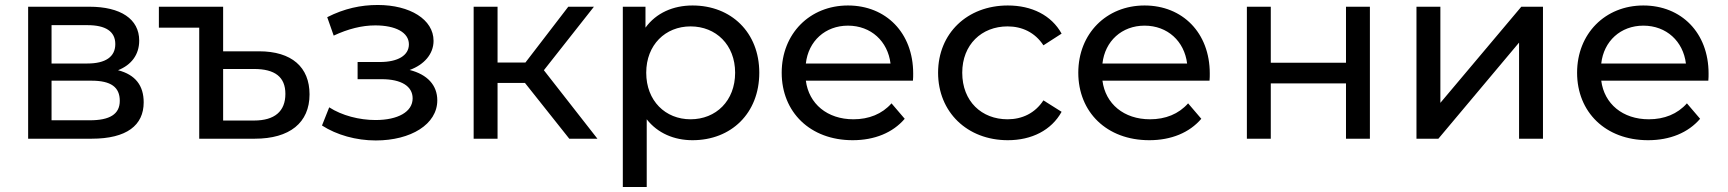

<svg xmlns="http://www.w3.org/2000/svg" viewBox="-20 -557 6937 771"><path d="M454 -275C507 -296 539 -337 539 -394C539 -481 464 -530 339 -530H93V0H348C489 0 557 -54 557 -146C557 -213 524 -257 454 -275ZM187 -456H331C404 -456 443 -431 443 -380C443 -329 404 -302 331 -302H187ZM341 -74H187V-233H347C426 -233 461 -207 461 -152C461 -98 420 -74 341 -74Z M1020 -351H876V-530H618V-446H780V0H1003C1143 0 1223 -64 1223 -178C1223 -287 1152 -351 1020 -351ZM1000 -73H876V-280H1000C1084 -280 1126 -248 1126 -180C1126 -110 1083 -73 1000 -73Z M1625 -276C1683 -297 1721 -340 1721 -393C1721 -479 1626 -537 1497 -537C1429 -537 1363 -523 1294 -488L1320 -414C1378 -441 1433 -455 1487 -455C1568 -455 1622 -427 1622 -379C1622 -334 1577 -308 1506 -308H1416V-239H1513C1591 -239 1637 -211 1637 -162C1637 -108 1578 -75 1488 -75C1423 -75 1353 -93 1302 -126L1273 -53C1332 -15 1410 7 1489 7C1630 7 1736 -58 1736 -154C1736 -215 1696 -258 1625 -276Z M2266 0H2379L2164 -275L2365 -530H2262L2090 -306H1978V-530H1882V0H1978V-224H2088Z M2761 -535C2683 -535 2615 -505 2572 -446V-530H2481V194H2577V-78C2621 -22 2687 6 2761 6C2916 6 3029 -102 3029 -265C3029 -427 2916 -535 2761 -535ZM2753 -78C2652 -78 2575 -152 2575 -265C2575 -377 2652 -451 2753 -451C2855 -451 2932 -377 2932 -265C2932 -152 2855 -78 2753 -78Z M3647 -262C3647 -425 3538 -535 3385 -535C3232 -535 3119 -422 3119 -265C3119 -107 3233 6 3404 6C3492 6 3565 -24 3613 -80L3560 -142C3522 -99 3469 -78 3407 -78C3302 -78 3228 -140 3216 -233H3646C3647 -242 3647 -254 3647 -262ZM3385 -454C3478 -454 3545 -391 3556 -302H3216C3226 -392 3294 -454 3385 -454Z M4027 6C4123 6 4202 -34 4243 -108L4170 -154C4136 -102 4084 -78 4026 -78C3922 -78 3844 -150 3844 -265C3844 -378 3922 -451 4026 -451C4084 -451 4136 -427 4170 -375L4243 -422C4202 -496 4123 -535 4027 -535C3864 -535 3747 -423 3747 -265C3747 -107 3864 6 4027 6Z M4838 -262C4838 -425 4729 -535 4576 -535C4423 -535 4310 -422 4310 -265C4310 -107 4424 6 4595 6C4683 6 4756 -24 4804 -80L4751 -142C4713 -99 4660 -78 4598 -78C4493 -78 4419 -140 4407 -233H4837C4838 -242 4838 -254 4838 -262ZM4576 -454C4669 -454 4736 -391 4747 -302H4407C4417 -392 4485 -454 4576 -454Z M4987 0H5083V-222H5385V0H5481V-530H5385V-305H5083V-530H4987Z M5668 0H5756L6080 -386V0H6176V-530H6089L5764 -144V-530H5668Z M6841 -262C6841 -425 6732 -535 6579 -535C6426 -535 6313 -422 6313 -265C6313 -107 6427 6 6598 6C6686 6 6759 -24 6807 -80L6754 -142C6716 -99 6663 -78 6601 -78C6496 -78 6422 -140 6410 -233H6840C6841 -242 6841 -254 6841 -262ZM6579 -454C6672 -454 6739 -391 6750 -302H6410C6420 -392 6488 -454 6579 -454Z"/></svg>

Font: AWKNG-Font Medium
Style: Regular
Weight: 500
Designer: Awakening Church
Foundry: Awakening Church
Version: Version 1.700;PS 001.700;hotconv 1.0.88;makeotf.lib2.5.64775